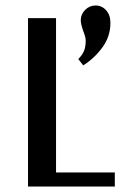

<svg xmlns="http://www.w3.org/2000/svg" viewBox="-20 -679 446 699"><path d="M398 -51V0H82V-613H184V-51ZM382 -596Q382 -546 352.5 -506Q323 -466 283 -441L265 -464Q280 -479 286 -494Q292 -509 292 -531Q292 -544 283 -566Q274 -593 274 -605Q274 -627 290 -643Q306 -659 328 -659Q351 -659 366.5 -641.5Q382 -624 382 -596Z"/></svg>

Font: Arya
Style: Regular
Weight: 400
Designer: Eduardo Rodriguez Tunni, Modular Infotech
Foundry: Eduardo Rodriguez Tunni, Modular Infotech
Version: Version 1.002